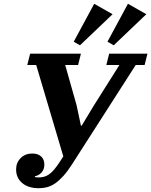

<svg xmlns="http://www.w3.org/2000/svg" viewBox="-20 -981 798 1013"><path d="M184 12Q130 12 97.5 -15Q65 -42 65 -87Q65 -123 89 -147Q113 -171 150 -171Q180 -171 197 -155.5Q214 -140 214 -113Q214 -87 199.5 -71Q185 -55 164 -51V-47Q167 -46 172 -45.5Q177 -45 185 -45Q199 -45 212.5 -48.5Q226 -52 239.5 -61.5Q253 -71 267.5 -88.5Q282 -106 300 -134L314 -156L171 -638H124L139 -698H407L392 -638H324L384 -426L407 -318H411L475 -424L610 -638H541L556 -698H758L743 -638H696L360 -114Q337 -78 315.5 -54Q294 -30 273 -15Q252 0 230 6Q208 12 184 12ZM369 -761 477 -961 574 -906 402 -742ZM547 -761 655 -961 752 -906 580 -742Z"/></svg>

Font: IBM Plex Serif
Style: Bold Italic
Weight: 700
Italic angle: -14°
Designer: Mike Abbink, Paul van der Laan, Pieter van Rosmalen
Foundry: Bold Monday
Version: Version 3.001